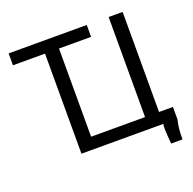

<svg xmlns="http://www.w3.org/2000/svg" viewBox="-111 -627 835 830"><g transform="rotate(-20 306.5 -212.0)"><path d="M12.2 -460.4V-515.1H371.6V-460.4H224.1V-54.7H472.2V-515.1H536.6V-54.7H600.6V2.9Q591.3 36.1 591.3 91.3H539.1Q531.7 10.3 536.6 0H159.7V-460.4Z"/></g></svg>

Font: News Cycle
Style: Regular
Weight: 500
Version: Version 0.5.2